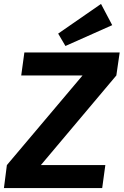

<svg xmlns="http://www.w3.org/2000/svg" viewBox="-21 -957 629 977"><path d="M312 -723 275 -786 493 -937 550 -829ZM187 -117H515L499 0H-1L14 -117L399 -573H87L103 -690H588L571 -573Z"/></svg>

Font: Ezarion
Style: Bold Italic
Weight: 700
Italic angle: -8°
Designer: Natanael Gama
Version: Version 1.001;PS 001.001;hotconv 1.0.70;makeotf.lib2.5.58329